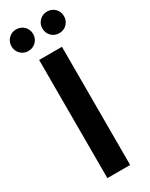

<svg xmlns="http://www.w3.org/2000/svg" viewBox="-250 -940 771 985"><g transform="rotate(-30 135.5 -447.5)"><path d="M68 0V-700H203V0ZM43 -767Q17 -767 -1.5 -785.5Q-20 -804 -20 -831Q-20 -858 -1.5 -876.5Q17 -895 43 -895Q71 -895 89.5 -876.5Q108 -858 108 -831Q108 -804 89.5 -785.5Q71 -767 43 -767ZM227 -767Q200 -767 181.5 -785.5Q163 -804 163 -831Q163 -858 181.5 -876.5Q200 -895 227 -895Q254 -895 272.5 -876.5Q291 -858 291 -831Q291 -804 272.5 -785.5Q254 -767 227 -767Z"/></g></svg>

Font: DM Sans 20pt
Style: Bold
Weight: 700
Version: Version 4.004;gftools[0.9.30]